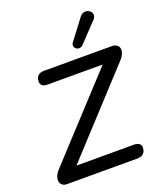

<svg xmlns="http://www.w3.org/2000/svg" viewBox="-163 -1019 953 1125"><g transform="rotate(-20 313.5 -457.0)"><path d="M57 0H499C528 0 549 -17 549 -50C549 -72 533 -83 505 -83H147L602 -577C642 -623 632 -670 580 -670H157C127 -670 107 -654 107 -621C107 -599 122 -587 150 -587H494L40 -95C-2 -47 14 0 57 0ZM422 -735 533 -852C572 -892 505 -942 469 -894L375 -770C352 -739 393 -706 422 -735Z"/></g></svg>

Font: SN Pro Medium
Style: Italic
Weight: 400
Italic angle: -9°
Designer: Tobias Whetton
Foundry: Supernotes
Version: Version 1.001;Glyphs 3.2 (3249)